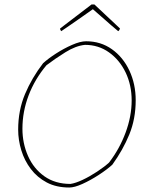

<svg xmlns="http://www.w3.org/2000/svg" viewBox="-20 -830 663 856"><path d="M289 6Q231 6 188.5 -16.5Q146 -39 117.5 -76.5Q89 -114 75 -160Q61 -206 61 -252Q61 -338 91.5 -410.5Q122 -483 172 -548Q195 -569 230 -591.5Q265 -614 301.5 -630Q338 -646 364 -646Q429 -646 479 -610.5Q529 -575 557 -515Q585 -455 585 -383Q585 -300 556.5 -230.5Q528 -161 481 -96Q457 -74 420 -50Q383 -26 347.5 -10Q312 6 289 6ZM294 -10Q316 -13 348 -28Q380 -43 412.5 -64.5Q445 -86 466 -105Q513 -166 540 -239Q567 -312 567 -382Q567 -451 540 -507Q513 -563 466 -596.5Q419 -630 359 -630Q318 -626 271.5 -597Q225 -568 187 -539Q135 -477 107.5 -404.5Q80 -332 80 -256Q80 -191 105 -134.5Q130 -78 178 -44Q226 -10 294 -10ZM507 -691Q495 -701 475 -718Q455 -735 433.5 -754.5Q412 -774 394 -789Q373 -774 346.5 -755.5Q320 -737 295.5 -720Q271 -703 256 -693L253 -691Q248 -696 248 -703L388 -810H401L515 -703Q513 -695 507 -691Z"/></svg>

Font: Labrada Thin
Style: Italic
Weight: 100
Italic angle: -7°
Designer: Mercedes Jáuregui
Foundry: Omnibus-Type Team
Version: Version 1.000; ttfautohint (v1.8.4.7-5d5b)